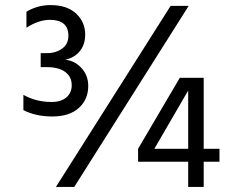

<svg xmlns="http://www.w3.org/2000/svg" viewBox="-20 -735 906 755"><path d="M272 0H200L651 -712H722ZM327 -397Q327 -344 290 -310.5Q253 -277 186 -277Q120 -277 72 -302V-362Q122 -334 183 -334Q220 -334 241 -352Q262 -370 262 -400Q262 -433 236.5 -452Q211 -471 164 -471H140V-526H164Q200 -526 224.5 -544Q249 -562 249 -594Q249 -657 176 -657Q132 -657 84 -626V-689Q128 -715 178 -715Q244 -715 279.5 -681.5Q315 -648 315 -599Q315 -560 294 -534Q273 -508 236 -500Q273 -497 300 -468Q327 -439 327 -397ZM587 -150H720V-379ZM781 0H720V-99H523V-150L687 -429H781V-150H843V-99H781Z"/></svg>

Font: Hind Guntur
Style: Regular
Weight: 400
Version: Version 1.000;PS 1.0;hotconv 1.0.86;makeotf.lib2.5.63406; tt